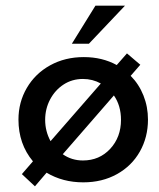

<svg xmlns="http://www.w3.org/2000/svg" viewBox="-20 -632 561 676"><path d="M501 -211Q501 -149 472.5 -98.5Q444 -48 392 -19Q340 10 273 10Q201 10 144 -24L103 24L57 -19L96 -64Q45 -125 45 -211Q45 -272 74.5 -322.5Q104 -373 156.5 -402Q209 -431 275 -431Q340 -431 391 -403L427 -444L474 -404L440 -365Q469 -336 485 -296Q501 -256 501 -211ZM158 -135 335 -338Q306 -354 272 -354Q234 -354 204 -334.5Q174 -315 156.5 -282Q139 -249 139 -210Q139 -170 158 -135ZM406 -210Q406 -260 381 -296L201 -89Q232 -67 272 -67Q330 -67 368 -108Q406 -149 406 -210ZM293 -478H233L316 -612H420Z"/></svg>

Font: Josefin Sans
Style: Regular
Weight: 400
Designer: Santiago Orozco
Foundry: Typemade
Version: Version 2.000